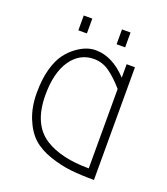

<svg xmlns="http://www.w3.org/2000/svg" viewBox="-120 -715 699 802"><g transform="rotate(20 230.0 -314.5)"><path d="M353 -500H390V1Q330 1 285 -4Q240 -9 191.5 -25.5Q143 -42 112 -70Q81 -98 61 -147.5Q41 -197 41 -259Q41 -321 53.5 -365.5Q66 -410 85.5 -436.5Q105 -463 129 -480Q171 -511 212 -511Q287 -511 353 -440ZM78 -264Q78 -133 159 -82Q231 -37 353 -37V-390Q319 -429 287.5 -451.5Q256 -474 218 -474Q155 -474 116.5 -418.5Q78 -363 78 -264ZM115 -630H153V-564H115ZM285 -630H323V-564H285Z"/></g></svg>

Font: Bubbler One
Style: Regular
Weight: 400
Designer: Brenda Gallo (gbrenda1987@gmail.com)
Foundry: Brenda Gallo
Version: Version 1.003